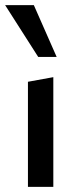

<svg xmlns="http://www.w3.org/2000/svg" viewBox="-24 -729 313 749"><path d="M85 0V-410L184 -428V0ZM125 -507 -4 -709H108L197 -507Z"/></svg>

Font: Ysabeau Office SemiBold
Style: Regular
Weight: 600
Designer: Christian Thalmann (Catharsis Fonts)
Version: Version 2.001;gftools[0.9.30]; featfreeze: tnum,lnum,ss02